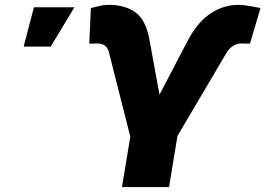

<svg xmlns="http://www.w3.org/2000/svg" viewBox="-20 -757 1074 777"><path d="M473.6 0 507.3 -204.1 420.4 -546.9Q416.5 -562 405.3 -571.5Q394 -581.1 375.5 -581.1Q367.7 -581.1 355 -580.6Q342.3 -580.1 341.3 -581.1L347.7 -724.6Q362.8 -727.5 380.6 -732.4Q398.4 -737.3 422.9 -737.3Q484.9 -737.3 527.3 -707.5Q569.8 -677.7 584.5 -597.7L625.5 -374L738.3 -589.8Q778.3 -666.5 831.1 -701.9Q883.8 -737.3 945.3 -737.3Q965.8 -737.3 992.2 -732.4Q1018.6 -727.5 1034.2 -724.6L991.7 -581.1Q989.7 -580.1 976.8 -580.6Q963.9 -581.1 957.5 -581.1Q936.5 -581.1 921.6 -570.3Q906.7 -559.6 898.9 -546.9L698.2 -207L664.1 0ZM75.7 -568.4 117.2 -727.5H281.2L185.1 -568.4Z"/></svg>

Font: Inter 16pt Black
Style: Italic
Weight: 900
Italic angle: -9.3988°
Version: Version 4.001;git-66647c0bb